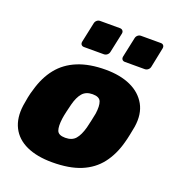

<svg xmlns="http://www.w3.org/2000/svg" viewBox="-138 -864 900 984"><g transform="rotate(20 312.5 -372.5)"><path d="M256 10Q173 10 116 -16Q59 -42 33.5 -92.5Q8 -143 18 -214Q21 -235 26 -260Q31 -285 38 -306Q58 -378 98 -428Q138 -478 201.5 -504Q265 -530 353 -530Q433 -530 490 -504Q547 -478 575 -428Q603 -378 592 -306Q588 -285 583 -260Q578 -235 572 -214Q553 -143 514 -92.5Q475 -42 412 -16Q349 10 256 10ZM276 -131Q313 -131 332 -153Q351 -175 363 -219Q367 -234 372.5 -260Q378 -286 381 -301Q387 -344 378.5 -366.5Q370 -389 333 -389Q297 -389 277.5 -366.5Q258 -344 247 -301Q243 -286 237 -260Q231 -234 229 -219Q223 -175 231 -153Q239 -131 276 -131ZM431 -601Q421 -601 416 -607.5Q411 -614 413 -624L436 -732Q438 -742 445.5 -748.5Q453 -755 463 -755H571Q581 -755 586 -748.5Q591 -742 589 -732L567 -624Q565 -614 557 -607.5Q549 -601 539 -601ZM208 -601Q198 -601 193 -607.5Q188 -614 190 -624L213 -732Q215 -742 222.5 -748.5Q230 -755 240 -755H348Q358 -755 363.5 -748.5Q369 -742 367 -732L344 -624Q342 -614 334 -607.5Q326 -601 316 -601Z"/></g></svg>

Font: Rubik Light ExtraBold
Style: Italic
Weight: 800
Italic angle: -12°
Version: Version 2.104